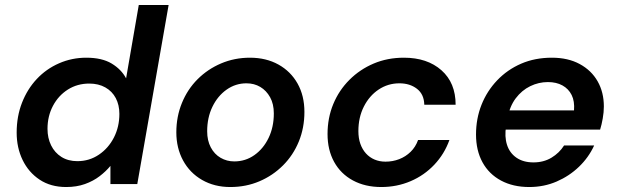

<svg xmlns="http://www.w3.org/2000/svg" viewBox="-20 -740 2483 772"><path d="M246 12Q184 12 139.5 -17.5Q95 -47 71 -96.5Q47 -146 47 -207Q47 -272 68.5 -327Q90 -382 128 -422.5Q166 -463 217.5 -485.5Q269 -508 327 -508Q390 -508 429 -484.5Q468 -461 487 -425L538 -720H658L532 0H424V-73Q406 -51 380.5 -31.5Q355 -12 321.5 0Q288 12 246 12ZM291 -92Q339 -92 377.5 -118Q416 -144 438 -187Q460 -230 460 -282Q460 -318 445.5 -345.5Q431 -373 403.5 -388.5Q376 -404 339 -404Q291 -404 253 -380Q215 -356 193 -314.5Q171 -273 171 -222Q171 -185 185.5 -155.5Q200 -126 227 -109Q254 -92 291 -92Z M906 12Q842 12 792.5 -16.5Q743 -45 716 -95Q689 -145 689 -208Q689 -271 711.5 -326Q734 -381 774.5 -421.5Q815 -462 869 -485Q923 -508 985 -508Q1050 -508 1099.5 -480.5Q1149 -453 1176.5 -404Q1204 -355 1204 -290Q1204 -226 1181.5 -171Q1159 -116 1118 -75Q1077 -34 1023 -11Q969 12 906 12ZM922 -91Q967 -91 1003 -116.5Q1039 -142 1060 -185.5Q1081 -229 1081 -284Q1081 -322 1066 -349Q1051 -376 1026.5 -390.5Q1002 -405 971 -405Q927 -405 891 -379.5Q855 -354 834 -310.5Q813 -267 813 -212Q813 -175 827.5 -147.5Q842 -120 867 -105.5Q892 -91 922 -91Z M1513 12Q1448 12 1399 -14.5Q1350 -41 1323.5 -89Q1297 -137 1297 -201Q1297 -266 1320 -321.5Q1343 -377 1385 -419Q1427 -461 1482.5 -484.5Q1538 -508 1604 -508Q1698 -508 1755 -457.5Q1812 -407 1812 -319H1686Q1685 -361 1656.5 -383Q1628 -405 1586 -405Q1540 -405 1502.5 -380Q1465 -355 1443 -311.5Q1421 -268 1421 -213Q1421 -184 1429 -161.5Q1437 -139 1451.5 -123Q1466 -107 1486 -98.5Q1506 -90 1530 -90Q1559 -90 1585 -100Q1611 -110 1631 -129.5Q1651 -149 1661 -177H1787Q1767 -121 1726.5 -78Q1686 -35 1631 -11.5Q1576 12 1513 12Z M2108 12Q2043 12 1994.5 -14Q1946 -40 1920 -87.5Q1894 -135 1894 -199Q1894 -263 1916 -318.5Q1938 -374 1979 -417Q2020 -460 2075.5 -484Q2131 -508 2199 -508Q2264 -508 2311 -482.5Q2358 -457 2383 -413Q2408 -369 2408 -312Q2408 -289 2403.5 -263.5Q2399 -238 2393 -219H1981L1995 -296H2288Q2291 -333 2278.5 -358Q2266 -383 2241.5 -396.5Q2217 -410 2183 -410Q2146 -410 2112 -393.5Q2078 -377 2053.5 -344.5Q2029 -312 2020 -262L2015 -233Q2008 -191 2018.5 -158Q2029 -125 2056.5 -106Q2084 -87 2125 -87Q2166 -87 2197.5 -106Q2229 -125 2248 -155H2369Q2347 -107 2308 -69.5Q2269 -32 2218 -10Q2167 12 2108 12Z"/></svg>

Font: DM Sans 24pt SemiBold
Style: Italic
Weight: 600
Italic angle: -10°
Designer: Colophon Foundry, Jonny Pinhorn
Foundry: Colophon Foundry
Version: Version 4.004;gftools[0.9.30]